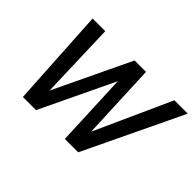

<svg xmlns="http://www.w3.org/2000/svg" viewBox="-126 -1012 1310 1310"><g transform="rotate(45 528.5 -357.5)"><path d="M181 0 139 -715H261L279 -160L544 -715H654L678 -162L928 -715H1057L715 0H586L563 -534L308 0Z"/></g></svg>

Font: Wix Madefor Text SemiBold
Style: Italic
Weight: 600
Italic angle: -12°
Designer: Dalton Maag Ltd
Foundry: Dalton Maag Ltd
Version: Version 3.100